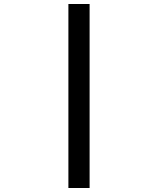

<svg xmlns="http://www.w3.org/2000/svg" viewBox="-20 -880 790 960"><path d="M322 60V-860H428V60Z"/></svg>

Font: Martian Mono SemiExpanded Medium
Style: Regular
Weight: 500
Width: 6
Designer: Roman Shamin
Foundry: Evil Martians
Version: Version 1.000